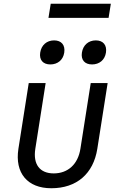

<svg xmlns="http://www.w3.org/2000/svg" viewBox="-20 -992 640 1022"><path d="M238 -897H558L570 -972H250ZM470 -649C509 -649 538 -673 544 -712C550 -752 529 -777 490 -777C451 -777 422 -752 416 -712C410 -673 431 -649 470 -649ZM248 -649C287 -649 316 -673 322 -712C328 -752 307 -777 268 -777C229 -777 200 -752 194 -712C188 -673 209 -649 248 -649ZM253 10C388 10 477 -67 498 -200L553 -550H463L408 -200C395 -117 341 -69 266 -69C192 -69 155 -117 168 -200L223 -550H133L78 -200C58 -71 126 10 253 10Z"/></svg>

Font: JetBrains Mono
Style: Italic
Weight: 400
Italic angle: -9°
Monospace: yes
Designer: Philipp Nurullin, Konstantin Bulenkov
Foundry: JetBrains
Version: Version 2.305